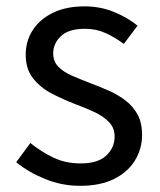

<svg xmlns="http://www.w3.org/2000/svg" viewBox="-20 -577 508 610"><path d="M234.1 13.4Q176.6 13.4 123.3 -8.3Q70 -30 31.5 -61.7L76.4 -122.7Q111.7 -94.3 150 -76.1Q188.2 -57.8 236.9 -57.8Q290.8 -57.8 317.4 -82.6Q344.1 -107.5 344.1 -143.1Q344.1 -171.1 325.7 -189.8Q307.2 -208.5 278.5 -221.7Q249.7 -235 219.5 -246Q181.9 -260.6 145.6 -279.1Q109.4 -297.7 85.5 -327.5Q61.7 -357.2 61.7 -403Q61.7 -446.6 84 -481.3Q106.3 -516 148.2 -536.4Q190.1 -556.8 248.8 -556.8Q299.3 -556.8 342.6 -538.8Q385.9 -520.9 417 -495.4L373.4 -437.5Q345.4 -458.3 315.6 -471.9Q285.8 -485.5 249.9 -485.5Q198.2 -485.5 173.6 -462.2Q149 -438.9 149 -407.3Q149 -381.8 165.4 -365Q181.7 -348.2 208.8 -336.5Q236 -324.7 266.2 -313.1Q296.2 -301.9 325.5 -289Q354.7 -276.1 378.5 -257.9Q402.4 -239.8 416.9 -213.5Q431.4 -187.2 431.4 -148.2Q431.4 -104.1 408.7 -67.1Q386 -30.1 342.3 -8.4Q298.7 13.4 234.1 13.4Z"/></svg>

Font: Noto Sans HK Thin
Style: Regular
Weight: 100
Designer: Ryoko NISHIZUKA 西塚涼子 (kana, bopomofo & ideographs); Paul D. Hunt (Latin, Greek & Cyrillic); Sandoll Communications 산돌커뮤니
Foundry: Adobe
Version: Version 2.004-H2;hotconv 1.0.118;makeotfexe 2.5.65603